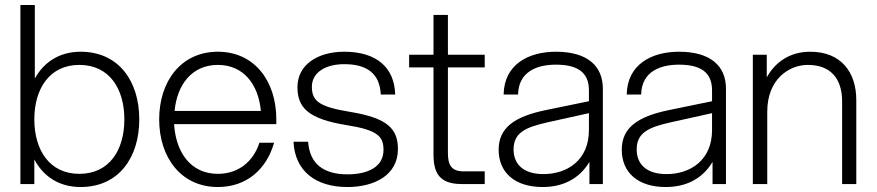

<svg xmlns="http://www.w3.org/2000/svg" viewBox="-20 -740 3525 772"><path d="M62 0H118V-99C154 -31 217 12 304 12C458 12 540 -107 540 -260C540 -413 458 -532 304 -532C219 -532 156 -490 120 -424V-720H62ZM118 -260C118 -383 179 -479 299 -479C420 -479 480 -383 480 -260C480 -137 420 -41 299 -41C179 -41 118 -137 118 -260Z M856 12C972 12 1052 -60 1082 -166H1023C999 -91 939 -41 856 -41C747 -41 687 -127 680 -241H1091V-260C1091 -413 1004 -532 856 -532C708 -532 620 -413 620 -260C620 -107 708 12 856 12ZM682 -294C692 -400 752 -479 856 -479C960 -479 1019 -400 1029 -294Z M1377 12C1487 12 1580 -37 1580 -140C1580 -221 1540 -265 1389 -290C1266 -310 1234 -332 1234 -391C1234 -450 1291 -482 1364 -482C1455 -482 1507 -445 1511 -360H1569C1566 -468 1495 -532 1364 -532C1255 -532 1176 -478 1176 -390C1176 -307 1219 -262 1373 -237C1500 -217 1522 -191 1522 -137C1522 -70 1461 -39 1377 -39C1280 -39 1225 -82 1219 -170H1160C1166 -53 1248 12 1377 12Z M1723 -680V-520H1625V-469H1723V-120C1723 -48 1744 0 1836 0H1929V-51H1844C1793 -51 1781 -79 1781 -125V-469H1929V-520H1781V-680Z M2350 0H2404V-383C2404 -475 2342 -532 2215 -532C2105 -532 2007 -481 2005 -360H2063C2065 -452 2139 -480 2215 -480C2301 -480 2348 -450 2348 -377V-333L2173 -297C2048 -271 1985 -226 1985 -138C1985 -47 2049 12 2162 12C2238 12 2307 -17 2350 -89ZM2045 -139C2045 -206 2092 -228 2181 -248L2348 -285V-217C2348 -96 2261 -40 2165 -40C2082 -40 2045 -82 2045 -139Z M2845 0H2899V-383C2899 -475 2837 -532 2710 -532C2600 -532 2502 -481 2500 -360H2558C2560 -452 2634 -480 2710 -480C2796 -480 2843 -450 2843 -377V-333L2668 -297C2543 -271 2480 -226 2480 -138C2480 -47 2544 12 2657 12C2733 12 2802 -17 2845 -89ZM2540 -139C2540 -206 2587 -228 2676 -248L2843 -285V-217C2843 -96 2756 -40 2660 -40C2577 -40 2540 -82 2540 -139Z M3366 -332V0H3423V-338C3423 -448 3363 -532 3238 -532C3153 -532 3096 -488 3063 -429V-520H3007V0H3065V-291C3065 -423 3154 -479 3228 -479C3318 -479 3366 -426 3366 -332Z"/></svg>

Font: Aspekta 250
Style: Regular
Weight: 250
Designer: Ivo Dolenc
Version: Version 2.000